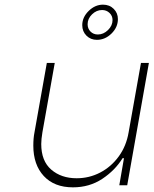

<svg xmlns="http://www.w3.org/2000/svg" viewBox="-20 -795 659 824"><path d="M526 0H492L512 -116H506Q474 -64 419 -27.5Q364 9 293 9Q213 9 168 -39.5Q123 -88 123 -170Q123 -202 128 -227L181 -525H215L162 -227Q157 -197 157 -177Q157 -104 200 -67Q243 -30 309 -30Q363 -30 410 -54.5Q457 -79 489.5 -123.5Q522 -168 532 -227L585 -525H619ZM333 -687Q333 -721 360.5 -748Q388 -775 422 -775Q450 -775 468 -757Q486 -739 486 -713Q486 -678 458.5 -651Q431 -624 396 -624Q369 -624 351 -642Q333 -660 333 -687ZM463 -709Q463 -727 450 -739.5Q437 -752 418 -752Q394 -752 375 -733.5Q356 -715 356 -691Q356 -672 368.5 -659.5Q381 -647 400 -647Q424 -647 443.5 -666Q463 -685 463 -709Z"/></svg>

Font: Be Vietnam Thin
Style: Italic
Weight: 250
Italic angle: -9°
Designer: Gabriel Lam
Foundry: TypeRant
Version: Version 3.000